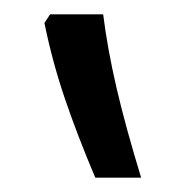

<svg xmlns="http://www.w3.org/2000/svg" viewBox="-20 -834 251 268"><path d="M50 -814H124Q130 -766 142.5 -712Q155 -658 177 -586H113Q88 -645 70.5 -696.5Q53 -748 42 -802Z"/></svg>

Font: Noto Sans Living
Style: Regular
Weight: 400
Designer: Monotype Design Team
Foundry: Monotype Imaging Inc.
Version: Version 2.013; ttfautohint (v1.8.4.7-5d5b)